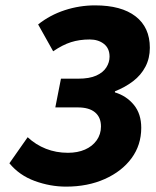

<svg xmlns="http://www.w3.org/2000/svg" viewBox="-20 -683 582 715"><path d="M226 12Q167 12 109.5 -9Q52 -30 15 -75L83 -172Q113 -144 151 -129Q189 -114 233 -114Q269 -114 296.5 -126Q324 -138 340 -160.5Q356 -183 356 -212Q356 -246 334 -264.5Q312 -283 270 -283H186L207 -390H271Q313 -390 338.5 -401.5Q364 -413 376 -432Q388 -451 388 -472Q388 -503 367 -519.5Q346 -536 314 -536Q276 -536 244.5 -526Q213 -516 178 -492L122 -592Q166 -627 221 -645Q276 -663 334 -663Q432 -663 485 -622Q538 -581 538 -505Q538 -466 521.5 -434.5Q505 -403 475.5 -380.5Q446 -358 408 -343V-339Q451 -326 478.5 -292.5Q506 -259 506 -207Q506 -143 470 -94Q434 -45 370.5 -16.5Q307 12 226 12Z"/></svg>

Font: Source Sans 3 ExtraBold
Style: Italic
Weight: 800
Italic angle: -11°
Version: Version 3.052;hotconv 1.1.0;makeotfexe 2.6.0